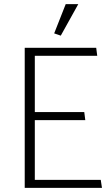

<svg xmlns="http://www.w3.org/2000/svg" viewBox="-20 -912 535 932"><path d="M475 0 469 -39H149V-329H394L389 -368H149V-641H452L447 -680H100V0ZM275 -739 360 -892H299L243 -750Z"/></svg>

Font: Catamaran Thin
Style: Regular
Weight: 100
Designer: Pria Ravichandran
Version: Version 2.000